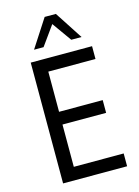

<svg xmlns="http://www.w3.org/2000/svg" viewBox="-136 -1001 778 1075"><g transform="rotate(-15 253.0 -463.5)"><path d="M462.9 0H91.8V-700.2H447.3V-626H173.8V-393.1H426.8V-319.3H173.8V-74.2H462.9ZM403.8 -765.1H344.2L264.2 -877.4L183.6 -765.1H128.4L233.4 -927.2H298.3Z"/></g></svg>

Font: Segoe UI Historic
Style: Regular
Weight: 400
Foundry: Microsoft Corporation
Version: Version 1.03